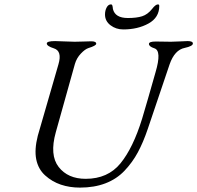

<svg xmlns="http://www.w3.org/2000/svg" viewBox="-20 -840 898 874"><path d="M672 -799Q688 -820 699 -820Q705 -820 705 -813Q705 -760 656 -733Q607 -706 541 -706Q508 -706 483 -725Q458 -744 458 -774Q458 -792 465.5 -806Q473 -820 485 -820Q489 -820 490.5 -817Q492 -814 493 -807.5Q494 -801 494 -799Q504 -758 562 -758Q602 -758 627 -766Q652 -774 672 -799ZM752 -547Q748 -537 653 -254Q632 -192 607.5 -146.5Q583 -101 547 -63Q511 -25 460 -5.5Q409 14 344 14Q297 14 257 0.5Q217 -13 185.5 -41.5Q154 -70 145 -114.5Q136 -159 152 -222L246 -547Q264 -608 225 -620Q193 -630 193 -642Q193 -653 231 -653Q244 -653 273 -651.5Q302 -650 320 -650Q336 -650 361 -651Q386 -652 395 -652Q418 -652 418 -641Q418 -632 382 -621Q367 -616 348 -596Q329 -576 321 -549L234 -238Q205 -134 247 -80Q289 -26 370 -26Q471 -26 528.5 -96.5Q586 -167 627 -300Q649 -373 688 -511Q717 -609 683 -620Q658 -628 658 -640Q658 -651 689 -651Q703 -651 724 -650.5Q745 -650 758 -650Q774 -650 799.5 -651.5Q825 -653 834 -653Q858 -653 858 -642Q858 -630 821 -622Q775 -613 752 -547Z"/></svg>

Font: EB Garamond 12
Style: Italic
Weight: 400
Italic angle: -17°
Version: Version 0.016; ttfautohint (v1.8.4)